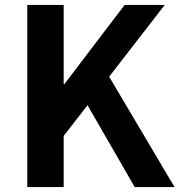

<svg xmlns="http://www.w3.org/2000/svg" viewBox="-20 -761 730 781"><path d="M91 -370V0H239V-208L336 -333L528 0H690L424 -449L650 -741H568H487L242 -419H239V-741H91Z"/></svg>

Font: GenSekiGothic2 TW B
Style: Regular
Weight: 700
Version: Version 2.100;PS 2.1;hotconv 16.6.51;makeotf.lib2.5.65220 DE